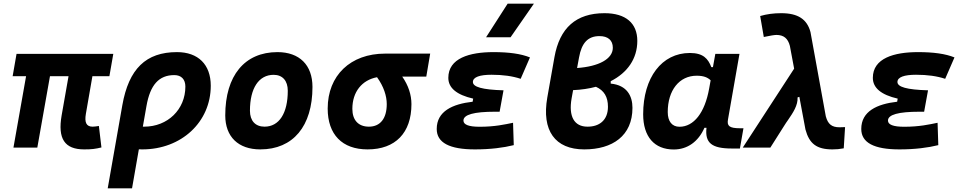

<svg xmlns="http://www.w3.org/2000/svg" viewBox="-20 -815 5313 1060"><path d="M444.8 9.8C485.8 9.8 506.3 7.3 540 -1L525.9 -119.6C511.2 -117.2 501 -115.7 491.2 -115.7C457 -115.7 445.8 -138.2 454.1 -186.5L490.2 -394.5H584L605.5 -517.6H71.3L49.8 -394.5H124L54.2 0H186L255.9 -394.5H358.4L320.3 -178.2C297.9 -49.3 336.4 9.8 444.8 9.8Z M957 -527.3C785.6 -527.3 690.9 -435.1 655.3 -233.9L574.7 224.6H709L746.6 9.3C752.9 9.8 759.3 9.8 765.6 9.8C981.4 9.8 1143.6 -141.1 1143.6 -341.8C1143.6 -458.5 1074.2 -527.3 957 -527.3ZM788.6 -229.5C809.1 -346.7 857.4 -400.4 942.4 -400.4C981 -400.4 1003.4 -377 1003.4 -336.9C1003.4 -210.9 905.8 -115.7 776.4 -115.7C773.9 -115.7 771 -115.7 768.6 -115.7Z M1417 9.8C1598.1 9.8 1705.1 -118.2 1705.1 -335C1705.1 -456.1 1633.3 -527.3 1511.7 -527.3C1330.6 -527.3 1223.6 -397.5 1223.6 -177.7C1223.6 -60.1 1295.4 9.8 1417 9.8ZM1440.4 -115.7C1389.6 -115.7 1359.9 -148.4 1359.9 -203.6C1359.9 -328.1 1408.7 -401.9 1490.7 -401.9C1540 -401.9 1568.8 -369.1 1568.8 -314C1568.8 -189.5 1521 -115.7 1440.4 -115.7Z M2009.3 9.8C2163.1 9.8 2251.5 -81.5 2251.5 -240.2C2251.5 -291 2234.9 -343.3 2200.7 -392.1H2333.5L2355 -519H2106C1915 -519 1789.1 -398.4 1789.1 -215.8C1789.1 -72.3 1869.1 9.8 2009.3 9.8ZM2061.5 -388.7C2098.6 -337.4 2115.2 -285.2 2115.2 -240.2C2115.2 -161.1 2079.6 -115.7 2016.6 -115.7C1958.5 -115.7 1925.3 -151.9 1925.3 -213.9C1925.3 -307.6 1978 -373 2061.5 -388.7Z M2602.1 9.8C2687 9.8 2759.8 0.5 2816.4 -13.7L2812.5 -137.2C2766.6 -127.9 2712.4 -115.2 2627.9 -115.2C2568.4 -115.2 2538.6 -126.5 2538.6 -149.4C2538.6 -182.1 2596.2 -198.2 2712.9 -198.2H2738.3L2759.8 -316.4C2641.6 -319.8 2590.8 -335 2590.8 -362.3C2590.8 -389.6 2629.4 -402.3 2693.4 -402.3C2756.3 -402.3 2809.1 -395 2854.5 -379.9L2905.8 -498C2856.4 -518.1 2790 -527.3 2704.6 -527.3C2572.3 -527.3 2455.1 -493.7 2455.1 -385.3C2455.1 -329.6 2501 -291.5 2592.3 -270.5L2589.4 -253.4C2478 -240.7 2391.1 -200.7 2391.1 -103C2391.1 -27.3 2461.4 9.8 2602.1 9.8ZM2663.6 -609.4H2798.8L2927.7 -794.9H2782.7Z M3205.6 9.8C3361.8 9.8 3471.7 -65.4 3471.7 -219.7C3471.7 -284.2 3442.4 -344.7 3351.6 -353.5V-366.7C3444.3 -413.6 3498.5 -491.2 3498.5 -589.4C3498.5 -687 3434.6 -742.2 3317.4 -742.2C3160.2 -742.2 3069.8 -661.1 3041 -499.5L3001.5 -276.4C2969.7 -94.2 3043.9 9.8 3205.6 9.8ZM3270 -335.9C3315.4 -315.4 3336.4 -279.8 3336.4 -225.6C3336.4 -150.9 3288.1 -115.2 3223.1 -115.7C3149.9 -115.7 3118.2 -172.4 3135.7 -271.5L3144 -317.4C3189.5 -319.3 3231.9 -325.7 3270 -335.9ZM3166 -439.5 3176.8 -498C3190.9 -576.7 3224.6 -615.7 3289.6 -615.7C3336.9 -615.7 3363.3 -592.3 3363.3 -551.3C3363.3 -489.3 3285.2 -447.8 3166 -439.5Z M3916 -444.3H3907.2C3889.2 -490.7 3862.8 -522.5 3788.6 -522.5C3633.8 -522.5 3530.8 -387.2 3530.8 -184.1C3530.8 -60.5 3592.3 10.3 3699.7 10.3C3774.9 10.3 3835.4 -32.7 3869.1 -109.4H3880.4C3871.1 -25.9 3909.2 4.9 4020.5 4.9H4064.9L4084.5 -106.9H4065.9C4004.9 -106.9 3993.2 -120.6 3999 -154.8L4062.5 -517.6H3929.2ZM3826.2 -397C3866.2 -397 3887.7 -386.7 3903.3 -371.6L3895 -325.7C3871.1 -191.9 3810.1 -115.2 3731.4 -115.2C3690.4 -115.2 3666.5 -144.5 3666.5 -196.3C3666.5 -316.9 3730.5 -397 3826.2 -397Z M4575.7 9.8C4597.2 9.8 4615.2 8.3 4638.2 3.9L4645.5 -113.3C4629.9 -112.8 4621.1 -112.3 4614.7 -112.3C4572.3 -112.3 4550.8 -129.4 4539.1 -172.9L4454.6 -637.7C4435.5 -709.5 4384.8 -742.2 4293 -742.2C4251 -742.2 4214.4 -737.3 4176.8 -726.6L4196.8 -610.8C4233.9 -618.7 4255.9 -622.1 4266.6 -622.1C4306.6 -622.1 4330.1 -603 4340.8 -561.5L4364.3 -436L4080.6 0H4232.9L4309.6 -121.1C4315.9 -131.8 4323.7 -142.6 4331.1 -153.3C4357.9 -192.4 4385.7 -233.4 4383.3 -277.3L4393.1 -280.3L4426.8 -100.1C4447.8 -22 4488.3 9.8 4575.7 9.8Z M4945.8 9.8C5030.8 9.8 5103.5 0.5 5160.2 -13.7L5156.2 -137.2C5110.4 -127.9 5056.2 -115.2 4971.7 -115.2C4912.1 -115.2 4882.3 -126.5 4882.3 -149.4C4882.3 -182.1 4939.9 -198.2 5056.6 -198.2H5082L5103.5 -316.4C4985.4 -319.8 4934.6 -335 4934.6 -362.3C4934.6 -389.6 4973.1 -402.3 5037.1 -402.3C5100.1 -402.3 5152.8 -395 5198.2 -379.9L5249.5 -498C5200.2 -518.1 5133.8 -527.3 5048.3 -527.3C4916 -527.3 4798.8 -493.7 4798.8 -385.3C4798.8 -329.6 4844.7 -291.5 4936 -270.5L4933.1 -253.4C4821.8 -240.7 4734.9 -200.7 4734.9 -103C4734.9 -27.3 4805.2 9.8 4945.8 9.8Z"/></svg>

Font: Cascadia Code
Style: Bold Italic
Weight: 700
Italic angle: -10°
Monospace: yes
Designer: Aaron Bell
Foundry: Saja Typeworks
Version: Version 2404.023